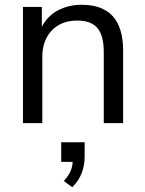

<svg xmlns="http://www.w3.org/2000/svg" viewBox="-20 -515 608 803"><path d="M76 0V-486H155V-403Q179 -449 223 -472Q267 -495 322 -495Q495 -495 495 -303V0H414V-298Q414 -366 387.5 -397.5Q361 -429 303 -429Q236 -429 196.5 -387.5Q157 -346 157 -277V0ZM282 268 247 242Q266 221 274.5 202Q283 183 284 162H236V80H334V140Q334 177 321.5 209.5Q309 242 282 268Z"/></svg>

Font: Nunito Sans
Style: Regular
Weight: 400
Designer: Vernon Adams
Foundry: Vernon Adams
Version: Version 3.101; ttfautohint (v1.8.4.7-5d5b);gftools[0.9.27]